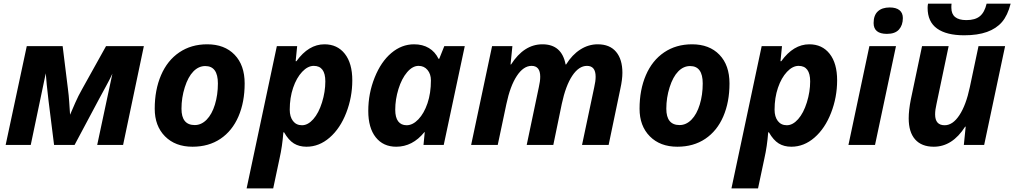

<svg xmlns="http://www.w3.org/2000/svg" viewBox="-20 -801 5605 1061"><path d="M601.1 -394Q587.4 -363.8 567.4 -327.6Q547.4 -291.5 526.9 -252.9L392.1 0H278.8L248 -246.1Q236.3 -345.2 232.9 -396L149.9 0H11.2L127.9 -545.9H326.2L355 -313Q360.4 -272 362.5 -236.8Q364.7 -201.7 367.2 -167Q379.9 -196.3 396 -233.4Q412.1 -270.5 434.1 -309.1L565.9 -545.9H774.9L660.2 0H517.1Z M1184.1 -339.8Q1184.1 -436 1114.3 -436Q1077.6 -436 1048.6 -406.2Q1019.5 -376.5 1001.2 -318.8Q982.9 -261.2 982.9 -200.2Q982.9 -109.9 1056.2 -109.9Q1092.8 -109.9 1122.1 -139.9Q1151.4 -169.9 1167.7 -223.4Q1184.1 -276.9 1184.1 -339.8ZM1332 -339.8Q1332 -236.8 1297.6 -157.2Q1263.2 -77.6 1198.2 -33.9Q1133.3 9.8 1043.9 9.8Q948.7 9.8 891.8 -47.6Q835 -105 835 -200.2Q835 -304.2 869.9 -385.5Q904.8 -466.8 970.7 -511.5Q1036.6 -556.2 1125 -556.2Q1220.7 -556.2 1276.4 -498.5Q1332 -440.9 1332 -339.8Z M1772.9 -556.2Q1844.2 -556.2 1885.5 -503.7Q1926.8 -451.2 1926.8 -356.9Q1926.8 -263.7 1893.3 -177.5Q1859.9 -91.3 1801.8 -40.8Q1743.7 9.8 1673.8 9.8Q1633.3 9.8 1604 -8.3Q1574.7 -26.4 1549.8 -69.8H1545.9Q1540 7.8 1524.9 74.2L1489.7 240.2H1342.8L1509.8 -545.9H1622.1L1613.8 -462.9H1618.2Q1685.5 -556.2 1772.9 -556.2ZM1713.9 -437Q1680.7 -437 1649.7 -404.1Q1618.7 -371.1 1599.9 -316.2Q1581.1 -261.2 1581.1 -194.8Q1581.1 -155.8 1599.1 -132.3Q1617.2 -108.9 1648.9 -108.9Q1681.6 -108.9 1711.4 -142.6Q1741.2 -176.3 1759.5 -235.1Q1777.8 -293.9 1777.8 -351.1Q1777.8 -437 1713.9 -437Z M2169.4 9.8Q2097.7 9.8 2056.4 -42.2Q2015.1 -94.2 2015.1 -188Q2015.1 -284.7 2050.3 -372.3Q2085.4 -460 2142.6 -508.1Q2199.7 -556.2 2268.1 -556.2Q2315.4 -556.2 2349.9 -535.6Q2384.3 -515.1 2403.3 -476.1H2407.2L2435.1 -545.9H2548.3L2432.1 0H2320.3L2327.1 -70.8H2325.2Q2259.8 9.8 2169.4 9.8ZM2227.1 -108.9Q2260.7 -108.9 2292 -141.6Q2323.2 -174.3 2342.3 -230.2Q2361.3 -286.1 2361.3 -356.9Q2361.3 -391.6 2342.5 -414.3Q2323.7 -437 2293 -437Q2259.8 -437 2229.7 -401.9Q2199.7 -366.7 2181.9 -309.1Q2164.1 -251.5 2164.1 -194.8Q2164.1 -151.9 2180.4 -130.4Q2196.8 -108.9 2227.1 -108.9Z M2977.5 -556.2Q3084.5 -556.2 3105.5 -444.8H3108.4Q3141.6 -498.5 3186.8 -527.3Q3231.9 -556.2 3283.2 -556.2Q3349.6 -556.2 3384.5 -514.6Q3419.4 -473.1 3419.4 -398.9Q3419.4 -361.8 3408.2 -311L3343.3 0H3196.3L3263.7 -318.8Q3271.5 -352.1 3271.5 -377Q3271.5 -437 3223.6 -437Q3178.7 -437 3142.3 -382.3Q3106 -327.6 3084.5 -227.1L3037.6 0H2890.6L2957.5 -318.8Q2965.3 -352.1 2965.3 -377Q2965.3 -437 2917.5 -437Q2872.6 -437 2835.9 -381.3Q2799.3 -325.7 2778.3 -226.1L2730.5 0H2583.5L2699.2 -545.9H2811.5L2801.3 -444.8H2804.2Q2875.5 -556.2 2977.5 -556.2Z M3863.3 -339.8Q3863.3 -436 3793.5 -436Q3756.8 -436 3727.8 -406.2Q3698.7 -376.5 3680.4 -318.8Q3662.1 -261.2 3662.1 -200.2Q3662.1 -109.9 3735.4 -109.9Q3772 -109.9 3801.3 -139.9Q3830.6 -169.9 3846.9 -223.4Q3863.3 -276.9 3863.3 -339.8ZM4011.2 -339.8Q4011.2 -236.8 3976.8 -157.2Q3942.4 -77.6 3877.4 -33.9Q3812.5 9.8 3723.1 9.8Q3627.9 9.8 3571 -47.6Q3514.2 -105 3514.2 -200.2Q3514.2 -304.2 3549.1 -385.5Q3584 -466.8 3649.9 -511.5Q3715.8 -556.2 3804.2 -556.2Q3899.9 -556.2 3955.6 -498.5Q4011.2 -440.9 4011.2 -339.8Z M4452.1 -556.2Q4523.4 -556.2 4564.7 -503.7Q4606 -451.2 4606 -356.9Q4606 -263.7 4572.5 -177.5Q4539.1 -91.3 4481 -40.8Q4422.9 9.8 4353 9.8Q4312.5 9.8 4283.2 -8.3Q4253.9 -26.4 4229 -69.8H4225.1Q4219.2 7.8 4204.1 74.2L4168.9 240.2H4022L4189 -545.9H4301.3L4293 -462.9H4297.4Q4364.7 -556.2 4452.1 -556.2ZM4393.1 -437Q4359.9 -437 4328.9 -404.1Q4297.9 -371.1 4279.1 -316.2Q4260.3 -261.2 4260.3 -194.8Q4260.3 -155.8 4278.3 -132.3Q4296.4 -108.9 4328.1 -108.9Q4360.8 -108.9 4390.6 -142.6Q4420.4 -176.3 4438.7 -235.1Q4457 -293.9 4457 -351.1Q4457 -437 4393.1 -437Z M4807.6 -673.8Q4807.6 -716.3 4830.8 -738Q4854 -759.8 4896.5 -759.8Q4932.1 -759.8 4950.7 -744.6Q4969.2 -729.5 4969.2 -701.2Q4969.2 -662.1 4947.8 -637.9Q4926.3 -613.8 4881.3 -613.8Q4807.6 -613.8 4807.6 -673.8ZM4815.4 0H4668.5L4784.2 -545.9H4931.2Z M5564.9 -780.8Q5548.3 -715.8 5517.1 -679.4Q5485.8 -643.1 5434.1 -624.5Q5382.3 -606 5308.1 -606Q5210.4 -606 5158.2 -643.3Q5106 -680.7 5106 -757.8Q5106 -769.5 5108.4 -780.8H5238.3L5237.3 -768.1V-757.8Q5237.3 -689.9 5320.3 -689.9Q5368.7 -689.9 5394.8 -711.4Q5420.9 -732.9 5432.1 -780.8ZM5075.2 -545.9H5222.2L5155.3 -227.1Q5147.5 -193.8 5147.5 -168.9Q5147.5 -108.9 5200.2 -108.9Q5245.1 -108.9 5281.7 -164.6Q5318.4 -220.2 5339.4 -319.8L5387.2 -545.9H5534.2L5418.5 0H5306.2L5316.4 -101.1H5313.5Q5242.7 9.8 5140.1 9.8Q5072.8 9.8 5037.1 -30.5Q5001.5 -70.8 5001.5 -147Q5001.5 -192.4 5013.2 -251Z"/></svg>

Font: Zoram GWebM
Style: Bold Italic
Weight: 700
Italic angle: -12°
Foundry: Ascender Corporation
Version: Version 1.000